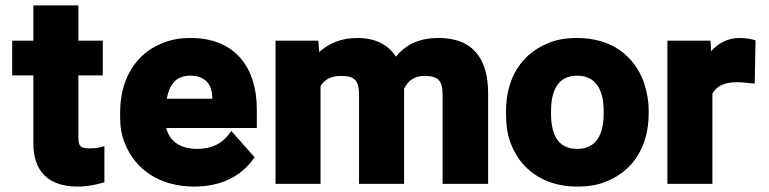

<svg xmlns="http://www.w3.org/2000/svg" viewBox="-20 -678 2837 708"><path d="M25 -400H103V-149C103 -47 158 10 266 10C301 10 329 4 355 -3L365 -6V-139L349 -135C339 -132 325 -131 310 -131C277 -131 269 -139 269 -170V-400H359V-528H269V-658H103V-528H25Z M423 -246C423 -211 428 -179 441 -148C478 -56 565 10 697 10C799 10 870 -31 913 -90L919 -98L833 -195L824 -183C799 -150 763 -129 707 -129C642 -129 605 -159 593 -206H927V-275C927 -430 846 -538 682 -538C642 -538 606 -531 574 -517C481 -478 423 -387 423 -264ZM595 -314C604 -364 628 -399 681 -399C735 -399 763 -369 763 -314Z M996 0H1162V-361C1176 -383 1198 -398 1237 -398C1286 -398 1304 -384 1304 -327V0H1470V-351C1484 -378 1505 -398 1545 -398C1597 -398 1612 -380 1612 -328V0H1780V-333C1780 -457 1728 -538 1597 -538C1524 -538 1475 -512 1440 -469C1412 -513 1364 -538 1298 -538C1237 -538 1191 -517 1157 -486L1154 -528H996Z M1846 -259C1846 -221 1850 -186 1862 -153C1896 -59 1979 10 2109 10C2150 10 2188 4 2221 -11C2314 -50 2372 -137 2372 -260V-269C2372 -307 2365 -342 2354 -375C2320 -469 2238 -538 2108 -538C2067 -538 2030 -532 1997 -517C1904 -478 1846 -391 1846 -268ZM2012 -259V-269C2012 -343 2037 -399 2108 -399C2179 -399 2206 -344 2206 -269V-259C2206 -184 2180 -129 2109 -129C2036 -129 2012 -183 2012 -259Z M2441 0H2607V-333C2623 -360 2649 -375 2700 -375C2714 -375 2735 -372 2750 -371L2763 -370L2766 -529L2756 -532C2744 -535 2725 -538 2709 -538C2662 -538 2628 -518 2602 -489L2600 -528H2441Z"/></svg>

Font: Asimov Pro
Style: Ult
Weight: 900
Designer: Google
Version: Version 2.000980; 2014